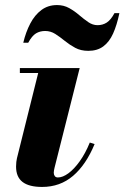

<svg xmlns="http://www.w3.org/2000/svg" viewBox="-20 -729 492 759"><path d="M146.5 10Q94.5 10 69 -9.8Q43.5 -29.5 43.5 -70.5Q43.5 -80 44.5 -88.8Q45.5 -97.5 47 -103.5L131 -440.5H58.5V-460H295L195.5 -65.5Q194.5 -61 193.5 -55.8Q192.5 -50.5 192.5 -46.5Q192.5 -38.5 196.5 -33Q200.5 -27.5 209 -27.5Q228 -27.5 250.5 -44Q273 -60.5 295.2 -91.5Q317.5 -122.5 335 -165.5L354 -159.5Q320 -77.5 268.8 -33.8Q217.5 10 146.5 10ZM329 -528Q299.5 -528 277.2 -540Q255 -552 236 -567.5Q217 -583 198.5 -594.8Q180 -606.5 158.5 -606.5Q138 -606.5 122.2 -597Q106.5 -587.5 91.5 -560H72Q82 -602.5 99.8 -636.2Q117.5 -670 143.8 -689.5Q170 -709 205.5 -709Q232 -709 253.5 -697Q275 -685 293.2 -669.2Q311.5 -653.5 329 -641.5Q346.5 -629.5 365.5 -629.5Q386 -629.5 402 -639.8Q418 -650 432.5 -677H452Q442 -629.5 427 -596.2Q412 -563 388.2 -545.5Q364.5 -528 329 -528Z"/></svg>

Font: Bodoni Moda 11pt ExtraBold
Style: Italic
Weight: 800
Italic angle: -13°
Version: Version 2.004